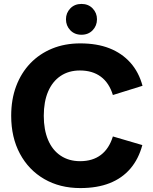

<svg xmlns="http://www.w3.org/2000/svg" viewBox="-20 -942 778 978"><path d="M389 16Q285 16 205.5 -30Q126 -76 81.5 -159Q37 -242 37 -352Q37 -436 62.5 -503.5Q88 -571 134.5 -619.5Q181 -668 245.5 -694.5Q310 -721 389 -721Q474 -721 537.5 -696Q601 -671 644 -623Q687 -575 706 -505L555 -458Q536 -520 493.5 -551.5Q451 -583 387 -583Q330 -583 288.5 -555Q247 -527 225 -475.5Q203 -424 203 -352Q203 -281 225 -229Q247 -177 289 -149Q331 -121 388 -121Q452 -121 494 -153Q536 -185 555 -247L705 -203Q686 -132 644 -83Q602 -34 538.5 -9Q475 16 389 16ZM395 -765Q360 -765 338 -788Q316 -811 316 -844Q316 -876 338 -899Q360 -922 395 -922Q430 -922 452 -899Q474 -876 474 -844Q474 -811 452 -788Q430 -765 395 -765Z"/></svg>

Font: TikTok Sans 24pt
Style: Bold
Weight: 700
Version: Version 4.000